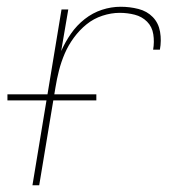

<svg xmlns="http://www.w3.org/2000/svg" viewBox="-20 -548 540 568"><path d="M76 0 162 -520H182L161 -397Q173 -424 190 -448.5Q207 -473 230.5 -491.5Q254 -510 281.5 -519Q309 -528 337 -528Q364 -528 389.5 -521.5Q415 -515 432 -497.5Q449 -480 453.5 -454Q458 -428 453 -401H433Q437 -424 433.5 -446.5Q430 -469 415 -484Q400 -499 378.5 -504.5Q357 -510 334 -510Q309 -510 283 -501.5Q257 -493 236 -476Q215 -459 198.5 -436.5Q182 -414 171.5 -389.5Q161 -365 154.5 -339.5Q148 -314 144 -289L96 0ZM2 -251V-269H265V-251Z"/></svg>

Font: Iosevka Curly Thin
Style: Italic
Weight: 100
Italic angle: -9°
Monospace: yes
Designer: Belleve Invis
Foundry: Belleve Invis
Version: Version 22.1.2; ttfautohint (v1.8.4)